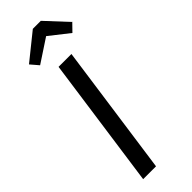

<svg xmlns="http://www.w3.org/2000/svg" viewBox="-299 -931 950 950"><g transform="rotate(-45 176.0 -456.0)"><path d="M140 0H50L147 -689H237ZM52 -801 190 -912H246L352 -798L314 -759L211 -840L88 -759Z"/></g></svg>

Font: Fira Sans Condensed
Style: Italic
Weight: 400
Width: 3
Italic angle: -8°
Designer: bBox Type GmbH & Carrois Corporate GbR & Edenspiekermann AG
Foundry: bBox Type GmbH & Carrois Corporate GbR & Edenspiekermann AG
Version: Version 4.301